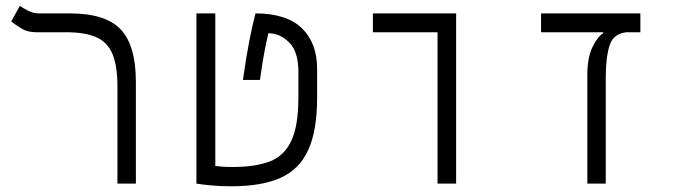

<svg xmlns="http://www.w3.org/2000/svg" viewBox="-20 -632 2384 661"><path d="M447.8 -349.6V0H384.3V-334Q384.3 -404.8 367.4 -445.6Q350.6 -486.3 312 -503.7Q273.4 -521 207 -521H106Q75.2 -521 54.7 -533.4Q34.2 -545.9 18.6 -558.1L48.3 -611.8Q59.6 -604 76.9 -595Q94.2 -585.9 114.3 -585.9H219.7Q343.8 -585.9 395.8 -530.5Q447.8 -475.1 447.8 -349.6Z M777.3 9.3Q736.8 9.3 704.1 6.1Q671.4 2.9 656.2 0V-585.9H721.2V-60.5Q732.4 -59.1 747.1 -58.1Q761.7 -57.1 780.8 -57.1Q856 -57.1 906.2 -75.2Q956.5 -93.3 981.9 -145Q1007.3 -196.8 1007.3 -297.9V-385.3Q1007.3 -454.1 975.6 -485.8Q943.8 -517.6 903.8 -517.6Q899.4 -499.5 892.1 -463.1Q884.8 -426.8 875 -356.9H816.4Q827.1 -433.1 837.2 -485.4Q847.2 -537.6 859.4 -585.9Q965.8 -585.9 1018.8 -535.2Q1071.8 -484.4 1071.8 -394.5V-296.9Q1071.8 -182.1 1041 -115.2Q1010.3 -48.3 945.3 -19.5Q880.4 9.3 777.3 9.3Z M1486.3 0V-521H1263.7V-585.9H1550.3V0Z M2184.6 -585.9V-521H2137.2Q2091.3 -516.6 2078.4 -474.9Q2065.4 -433.1 2065.4 -364.3V0H2002V-373.5Q2002 -433.1 2019.5 -469.5Q2037.1 -505.9 2056.6 -517.6V-521H1842.8V-585.9Z"/></svg>

Font: Cascadia Mono PL Light
Style: Regular
Weight: 300
Monospace: yes
Designer: Aaron Bell
Foundry: Saja Typeworks
Version: Version 2404.023; ttfautohint (v1.8.4)